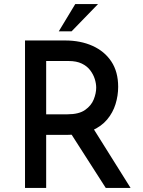

<svg xmlns="http://www.w3.org/2000/svg" viewBox="-20 -924 704 944"><path d="M300 -725Q376 -725 435 -698.5Q494 -672 527.5 -621.5Q561 -571 561 -497Q561 -454 548 -412Q535 -370 506.5 -336Q478 -302 430.5 -281.5Q383 -261 314 -261H207V0H103V-725ZM312 -362Q368 -362 398.5 -383.5Q429 -405 441 -435.5Q453 -466 453 -493Q453 -513 446 -535.5Q439 -558 423.5 -578.5Q408 -599 382 -611.5Q356 -624 318 -624H207V-362ZM434 -300 622 0H500L309 -298ZM462 -904 332 -770H269L350 -904Z"/></svg>

Font: Reem Kufi Fun
Style: Regular
Weight: 400
Designer: Khaled Hosny
Version: Version 1.005